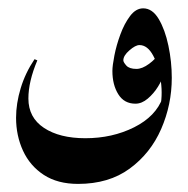

<svg xmlns="http://www.w3.org/2000/svg" viewBox="-20 -291 462 472"><path d="M379.9 -50.8 402.3 -99.6Q402.3 -33.7 376.2 26.1Q350.1 85.9 298.8 123.5Q247.6 161.1 171.9 161.1Q121.6 161.1 87.6 138.9Q53.7 116.7 36.6 79.6Q19.5 42.5 19.5 -1.5Q19.5 -36.6 30.8 -74Q42 -111.3 64.9 -145.5L71.8 -142.6Q49.8 -90.8 49.8 -48.8Q49.8 -2 88.1 23.4Q126.5 48.8 189.9 48.8Q255.9 48.8 309.6 22Q363.3 -4.9 379.9 -50.8ZM372.6 -21.5Q380.4 -53.7 375.5 -90.8Q370.6 -127.9 356.7 -154.1Q342.8 -180.2 322.8 -180.2Q313 -180.2 298.1 -167.2Q283.2 -154.3 283.2 -142.6Q283.2 -138.2 290.5 -129.9Q297.9 -121.6 315.4 -121.6Q329.6 -121.6 346.4 -134Q363.3 -146.5 368.2 -157.2L381.8 -108.4Q378.9 -94.7 368.4 -77.9Q357.9 -61 343.3 -48.6Q328.6 -36.1 313 -36.1Q285.2 -36.1 270.8 -59.3Q256.3 -82.5 256.3 -116.7Q256.3 -129.4 261.2 -154.5Q266.1 -179.7 275.9 -206.3Q285.6 -232.9 299.8 -251.7Q314 -270.5 332 -270.5Q354.5 -270.5 370.1 -244.4Q385.7 -218.3 394 -178.7Q402.3 -139.2 402.3 -99.6Q398.4 -73.7 390.6 -54.9Q382.8 -36.1 372.6 -21.5Z"/></svg>

Font: Lateef SemiBold
Style: Regular
Weight: 600
Designer: SIL International
Foundry: SIL International
Version: Version 4.200